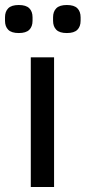

<svg xmlns="http://www.w3.org/2000/svg" viewBox="-41 -747 342 767"><path d="M82 0V-518H175V0ZM34 -615Q5 -615 -8 -628Q-21 -641 -21 -664V-678Q-21 -701 -8 -714Q5 -727 34 -727Q63 -727 76 -714Q89 -701 89 -678V-664Q89 -641 76 -628Q63 -615 34 -615ZM226 -615Q197 -615 184 -628Q171 -641 171 -664V-678Q171 -701 184 -714Q197 -727 226 -727Q255 -727 268 -714Q281 -701 281 -678V-664Q281 -641 268 -628Q255 -615 226 -615Z"/></svg>

Font: IBM Plex Sans Hebrew Text
Style: Regular
Weight: 450
Designer: Mike Abbink, Paul van der Laan, Pieter van Rosmalen, Yanek Iontef
Foundry: Bold Monday
Version: Version 1.2